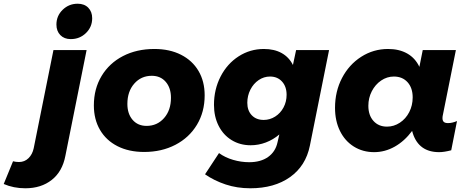

<svg xmlns="http://www.w3.org/2000/svg" viewBox="-166 -810 2512 1031"><path d="M329 -712Q329 -665 295.5 -632.5Q262 -600 214 -600Q179 -600 158 -621.5Q137 -643 137 -678Q137 -725 170.5 -757.5Q204 -790 251 -790Q287 -790 308 -768.5Q329 -747 329 -712ZM-64 60Q-34 60 -13 39.5Q8 19 15 -14L121 -541H299L185 27Q169 111 112 156Q55 201 -30 201Q-93 201 -146 178L-96 56Q-81 60 -64 60Z M933 -298Q933 -209 891.5 -140Q850 -71 776 -32.5Q702 6 608 6Q526 6 465 -25Q404 -56 371 -112.5Q338 -169 338 -244Q338 -333 379.5 -402Q421 -471 494.5 -509Q568 -547 663 -547Q745 -547 806 -516Q867 -485 900 -429Q933 -373 933 -298ZM518 -252Q518 -199 546 -166.5Q574 -134 621 -134Q678 -134 715 -176Q752 -218 752 -285Q752 -338 724 -370.5Q696 -403 649 -403Q592 -403 555 -361Q518 -319 518 -252Z M935 126 1010 12Q1043 36 1086 48.5Q1129 61 1172 61Q1234 61 1273.5 33Q1313 5 1324 -45L1334 -88Q1301 -60 1261.5 -45Q1222 -30 1180 -30Q1123 -30 1078 -57.5Q1033 -85 1008 -134.5Q983 -184 983 -247Q983 -330 1018.5 -399Q1054 -468 1115.5 -507.5Q1177 -547 1251 -547Q1307 -547 1346.5 -525Q1386 -503 1407 -461L1424 -541H1601L1498 -28Q1476 81 1391.5 141Q1307 201 1178 201Q1107 201 1045.5 180.5Q984 160 935 126ZM1373 -301Q1373 -345 1348.5 -372Q1324 -399 1284 -399Q1251 -399 1223 -380Q1195 -361 1178.5 -328.5Q1162 -296 1162 -258Q1162 -216 1186 -191Q1210 -166 1250 -166Q1283 -166 1311.5 -184Q1340 -202 1356.5 -233Q1373 -264 1373 -301Z M1633 -231Q1633 -319 1670.5 -391Q1708 -463 1773.5 -505Q1839 -547 1918 -547Q1978 -547 2021 -522.5Q2064 -498 2086 -451L2104 -541H2282L2213 -197Q2210 -185 2210 -176Q2210 -162 2217 -155.5Q2224 -149 2240 -149Q2262 -149 2288 -160L2257 -3Q2219 7 2192 7Q2084 7 2051 -93L2047 -107Q2006 -52 1953.5 -22.5Q1901 7 1843 7Q1782 7 1734 -23Q1686 -53 1659.5 -107Q1633 -161 1633 -231ZM2050 -287Q2050 -338 2022.5 -368.5Q1995 -399 1949 -399Q1912 -399 1880.5 -377.5Q1849 -356 1830.5 -320Q1812 -284 1812 -242Q1812 -191 1839.5 -160.5Q1867 -130 1912 -130Q1949 -130 1981 -151Q2013 -172 2031.5 -208Q2050 -244 2050 -287Z"/></svg>

Font: TypoPRO Montserrat Alternates
Style: Bold Italic
Weight: 700
Italic angle: -11.3°
Designer: Julieta Ulanovsky
Foundry: Julieta Ulanovsky
Version: Version 6.001